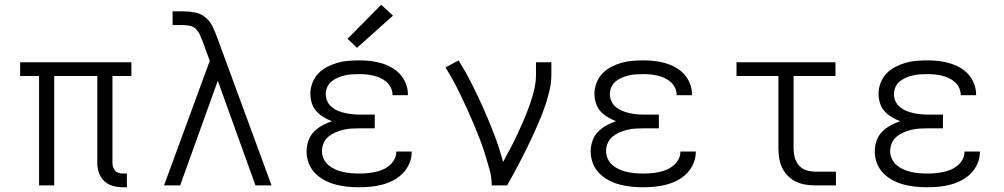

<svg xmlns="http://www.w3.org/2000/svg" viewBox="-20 -783 4240 811"><path d="M500 8Q478 8 457.5 2.5Q437 -3 421 -17.5Q405 -32 398 -52.5Q391 -73 391 -94V-462H209V0H145V-462H65V-520H535V-462H455V-94Q455 -85 458 -76.5Q461 -68 467 -61.5Q473 -55 482 -52.5Q491 -50 500 -50H516V8Z M673 0 866 -526 835 -611Q830 -624 824 -637Q818 -650 808 -660Q798 -670 784 -673.5Q770 -677 755 -677H709V-735H755Q779 -735 803 -730.5Q827 -726 846 -711Q865 -696 876 -674.5Q887 -653 895 -631L1127 0H1059L900 -442L741 0Z M1497 8Q1472 8 1447 5.5Q1422 3 1397.5 -3.5Q1373 -10 1350.5 -22Q1328 -34 1310.5 -52Q1293 -70 1284 -94Q1275 -118 1275 -143Q1275 -166 1282.5 -188Q1290 -210 1305.5 -226Q1321 -242 1341 -253Q1361 -264 1382 -271Q1364 -278 1346.5 -288.5Q1329 -299 1316 -313.5Q1303 -328 1297 -347.5Q1291 -367 1291 -387Q1291 -410 1299.5 -432.5Q1308 -455 1324 -472Q1340 -489 1361 -500Q1382 -511 1404.5 -517.5Q1427 -524 1450.5 -526Q1474 -528 1497 -528Q1521 -528 1544 -525.5Q1567 -523 1589.5 -516.5Q1612 -510 1633 -498.5Q1654 -487 1669.5 -470Q1685 -453 1694 -430.5Q1703 -408 1703 -385Q1703 -384 1703 -383Q1703 -382 1703 -381H1638Q1638 -382 1638 -382.5Q1638 -383 1638 -383Q1638 -398 1631 -412.5Q1624 -427 1612.5 -437Q1601 -447 1587 -453.5Q1573 -460 1558 -463.5Q1543 -467 1527.5 -468.5Q1512 -470 1497 -470Q1482 -470 1466.5 -469Q1451 -468 1436 -464.5Q1421 -461 1407 -455Q1393 -449 1381 -439.5Q1369 -430 1362.5 -415.5Q1356 -401 1356 -386Q1356 -370 1362.5 -355.5Q1369 -341 1381 -331Q1393 -321 1407.5 -315Q1422 -309 1437.5 -305.5Q1453 -302 1468.5 -300.5Q1484 -299 1500 -299H1563V-241H1500Q1483 -241 1465.5 -240Q1448 -239 1431 -235Q1414 -231 1397.5 -224Q1381 -217 1367.5 -206Q1354 -195 1347 -178.5Q1340 -162 1340 -145Q1340 -127 1347.5 -111.5Q1355 -96 1368 -85Q1381 -74 1397 -67Q1413 -60 1429.5 -56.5Q1446 -53 1463 -51.5Q1480 -50 1497 -50Q1514 -50 1531 -51.5Q1548 -53 1564.5 -56.5Q1581 -60 1596.5 -66.5Q1612 -73 1625 -84Q1638 -95 1646 -110Q1654 -125 1654 -142Q1654 -142 1654 -142Q1654 -142 1654 -143H1719Q1719 -142 1719 -141.5Q1719 -141 1719 -141Q1719 -116 1709 -92.5Q1699 -69 1681.5 -51Q1664 -33 1642 -21.5Q1620 -10 1596 -3.5Q1572 3 1547 5.5Q1522 8 1497 8ZM1488 -581 1448 -619 1590 -763 1640 -717Z M2057 0Q2057 -34 2048 -66.5Q2039 -99 2029 -131Q2019 -163 2007 -194.5Q1995 -226 1982 -257Q1969 -288 1955 -318.5Q1941 -349 1926.5 -379.5Q1912 -410 1896 -439.5Q1880 -469 1862 -498L1917 -528Q1948 -478 1974.5 -425.5Q2001 -373 2024.5 -319.5Q2048 -266 2069 -211Q2090 -156 2105 -99Q2121 -128 2136.5 -157.5Q2152 -187 2166 -217Q2180 -247 2193 -277.5Q2206 -308 2217 -339Q2228 -370 2236 -402.5Q2244 -435 2244 -468V-520H2309V-468Q2309 -436 2302 -405Q2295 -374 2285 -343.5Q2275 -313 2263 -284Q2251 -255 2238 -226Q2225 -197 2211 -168.5Q2197 -140 2182.5 -111.5Q2168 -83 2153 -55.5Q2138 -28 2122 0Z M2697 8Q2672 8 2647 5.5Q2622 3 2597.5 -3.5Q2573 -10 2550.5 -22Q2528 -34 2510.5 -52Q2493 -70 2484 -94Q2475 -118 2475 -143Q2475 -166 2482.5 -188Q2490 -210 2505.5 -226Q2521 -242 2541 -253Q2561 -264 2582 -271Q2564 -278 2546.5 -288.5Q2529 -299 2516 -313.5Q2503 -328 2497 -347.5Q2491 -367 2491 -387Q2491 -410 2499.5 -432.5Q2508 -455 2524 -472Q2540 -489 2561 -500Q2582 -511 2604.5 -517.5Q2627 -524 2650.5 -526Q2674 -528 2697 -528Q2721 -528 2744 -525.5Q2767 -523 2789.5 -516.5Q2812 -510 2833 -498.5Q2854 -487 2869.5 -470Q2885 -453 2894 -430.5Q2903 -408 2903 -385Q2903 -384 2903 -383Q2903 -382 2903 -381H2838Q2838 -382 2838 -382.5Q2838 -383 2838 -383Q2838 -398 2831 -412.5Q2824 -427 2812.5 -437Q2801 -447 2787 -453.5Q2773 -460 2758 -463.5Q2743 -467 2727.5 -468.5Q2712 -470 2697 -470Q2682 -470 2666.5 -469Q2651 -468 2636 -464.5Q2621 -461 2607 -455Q2593 -449 2581 -439.5Q2569 -430 2562.5 -415.5Q2556 -401 2556 -386Q2556 -370 2562.5 -355.5Q2569 -341 2581 -331Q2593 -321 2607.5 -315Q2622 -309 2637.5 -305.5Q2653 -302 2668.5 -300.5Q2684 -299 2700 -299H2763V-241H2700Q2683 -241 2665.5 -240Q2648 -239 2631 -235Q2614 -231 2597.5 -224Q2581 -217 2567.5 -206Q2554 -195 2547 -178.5Q2540 -162 2540 -145Q2540 -127 2547.5 -111.5Q2555 -96 2568 -85Q2581 -74 2597 -67Q2613 -60 2629.5 -56.5Q2646 -53 2663 -51.5Q2680 -50 2697 -50Q2714 -50 2731 -51.5Q2748 -53 2764.5 -56.5Q2781 -60 2796.5 -66.5Q2812 -73 2825 -84Q2838 -95 2846 -110Q2854 -125 2854 -142Q2854 -142 2854 -142Q2854 -142 2854 -143H2919Q2919 -142 2919 -141.5Q2919 -141 2919 -141Q2919 -116 2909 -92.5Q2899 -69 2881.5 -51Q2864 -33 2842 -21.5Q2820 -10 2796 -3.5Q2772 3 2747 5.5Q2722 8 2697 8Z M3422 0Q3402 0 3381 -3.5Q3360 -7 3341.5 -16Q3323 -25 3308 -40Q3293 -55 3284 -74Q3275 -93 3271.5 -113.5Q3268 -134 3268 -155V-462H3091V-520H3509V-462H3332V-155Q3332 -136 3337 -117.5Q3342 -99 3354.5 -84.5Q3367 -70 3385.5 -64Q3404 -58 3422 -58H3511V0Z M3897 8Q3872 8 3847 5.5Q3822 3 3797.5 -3.5Q3773 -10 3750.5 -22Q3728 -34 3710.5 -52Q3693 -70 3684 -94Q3675 -118 3675 -143Q3675 -166 3682.5 -188Q3690 -210 3705.5 -226Q3721 -242 3741 -253Q3761 -264 3782 -271Q3764 -278 3746.5 -288.5Q3729 -299 3716 -313.5Q3703 -328 3697 -347.5Q3691 -367 3691 -387Q3691 -410 3699.5 -432.5Q3708 -455 3724 -472Q3740 -489 3761 -500Q3782 -511 3804.5 -517.5Q3827 -524 3850.5 -526Q3874 -528 3897 -528Q3921 -528 3944 -525.5Q3967 -523 3989.5 -516.5Q4012 -510 4033 -498.5Q4054 -487 4069.5 -470Q4085 -453 4094 -430.5Q4103 -408 4103 -385Q4103 -384 4103 -383Q4103 -382 4103 -381H4038Q4038 -382 4038 -382.5Q4038 -383 4038 -383Q4038 -398 4031 -412.5Q4024 -427 4012.5 -437Q4001 -447 3987 -453.5Q3973 -460 3958 -463.5Q3943 -467 3927.5 -468.5Q3912 -470 3897 -470Q3882 -470 3866.5 -469Q3851 -468 3836 -464.5Q3821 -461 3807 -455Q3793 -449 3781 -439.5Q3769 -430 3762.5 -415.5Q3756 -401 3756 -386Q3756 -370 3762.5 -355.5Q3769 -341 3781 -331Q3793 -321 3807.5 -315Q3822 -309 3837.5 -305.5Q3853 -302 3868.5 -300.5Q3884 -299 3900 -299H3963V-241H3900Q3883 -241 3865.5 -240Q3848 -239 3831 -235Q3814 -231 3797.5 -224Q3781 -217 3767.5 -206Q3754 -195 3747 -178.5Q3740 -162 3740 -145Q3740 -127 3747.5 -111.5Q3755 -96 3768 -85Q3781 -74 3797 -67Q3813 -60 3829.5 -56.5Q3846 -53 3863 -51.5Q3880 -50 3897 -50Q3914 -50 3931 -51.5Q3948 -53 3964.5 -56.5Q3981 -60 3996.5 -66.5Q4012 -73 4025 -84Q4038 -95 4046 -110Q4054 -125 4054 -142Q4054 -142 4054 -142Q4054 -142 4054 -143H4119Q4119 -142 4119 -141.5Q4119 -141 4119 -141Q4119 -116 4109 -92.5Q4099 -69 4081.5 -51Q4064 -33 4042 -21.5Q4020 -10 3996 -3.5Q3972 3 3947 5.5Q3922 8 3897 8Z"/></svg>

Font: Iosevka SS04 Light Extended
Style: Regular
Weight: 300
Width: 7
Monospace: yes
Designer: Belleve Invis
Foundry: Belleve Invis
Version: Version 19.0.0; ttfautohint (v1.8.4)